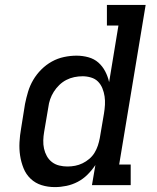

<svg xmlns="http://www.w3.org/2000/svg" viewBox="-20 -755 640 783"><path d="M204 8Q175 8 149.5 0Q124 -8 105 -26Q86 -44 76 -69Q66 -94 62 -120.5Q58 -147 59.5 -175Q61 -203 66 -231L82 -331Q87 -356 94.5 -381Q102 -406 115.5 -429Q129 -452 148.5 -471.5Q168 -491 191.5 -504Q215 -517 241 -522.5Q267 -528 292 -528Q317 -528 340.5 -521.5Q364 -515 381 -500Q398 -485 409 -464Q420 -443 425 -420L463 -651H416V-735H574L466 -84H513V0H355L369 -82Q355 -61 337 -43Q319 -25 297 -13.5Q275 -2 251 3Q227 8 204 8ZM255 -76Q271 -76 286.5 -79Q302 -82 316.5 -89Q331 -96 344 -107Q357 -118 365.5 -132Q374 -146 379 -161Q384 -176 387 -192L404 -292Q407 -310 408 -327.5Q409 -345 406.5 -362Q404 -379 397.5 -395Q391 -411 379.5 -422.5Q368 -434 351 -439Q334 -444 317 -444Q300 -444 283 -440.5Q266 -437 250.5 -429Q235 -421 222 -408.5Q209 -396 199.5 -381Q190 -366 184.5 -350Q179 -334 177 -317L160 -217Q157 -200 156.5 -182.5Q156 -165 159.5 -149Q163 -133 171 -118.5Q179 -104 192 -94Q205 -84 221.5 -80Q238 -76 255 -76Q255 -76 255 -76Q255 -76 255 -76Z"/></svg>

Font: Iosevka Etoile Medium Oblique
Style: Regular
Weight: 500
Italic angle: -9°
Designer: Belleve Invis
Foundry: Belleve Invis
Version: Version 15.5.2; ttfautohint (v1.8.4)